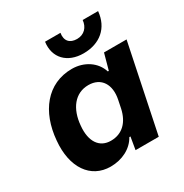

<svg xmlns="http://www.w3.org/2000/svg" viewBox="-173 -879 983 1025"><g transform="rotate(-30 318.5 -366.5)"><path d="M287 -109C217 -109 178 -165 187 -259C195 -359 247 -427 330 -427C409 -427 447 -365 429 -279L419 -230C403 -157 359 -109 287 -109ZM217 10C288 10 351 -22 381 -77H388L375 0H518L629 -536H490L463 -438H457C437 -503 373 -546 297 -546C144 -546 50 -424 36 -255C21 -96 94 10 217 10ZM394 -586C495 -586 564 -644 573 -743H478C474 -700 446 -670 402 -670C358 -670 333 -696 341 -743H246C233 -649 295 -586 394 -586Z"/></g></svg>

Font: Mona Sans
Style: Bold Italic
Weight: 700
Italic angle: -11.7°
Designer: Deni Anggara
Foundry: GitHub
Version: Version 2.000;Glyphs 3.2.3 (3260)